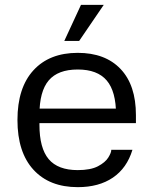

<svg xmlns="http://www.w3.org/2000/svg" viewBox="-20 -762 631 792"><path d="M300.7 10Q183.7 10 117.9 -62Q52 -134 52 -267Q52 -400 117.9 -472Q183.7 -544 300.7 -544Q414 -544 477.3 -477.5Q540.7 -411 540.7 -287V-254H109.2V-314H505.6L458.7 -271.9V-288.8Q458.7 -384.9 420.2 -430.1Q381.7 -475.3 300.7 -475.3Q219 -475.3 180.8 -430.1Q142.7 -384.9 142.7 -288.8V-247.1Q142.7 -151 180.8 -105.6Q219 -60.3 300.7 -60.3Q353.8 -60.3 384.1 -76.2Q414.3 -92.2 426.6 -112Q438.9 -131.9 438.9 -142.8V-144H526.3Q503.6 -68.8 445.8 -29.4Q388 10 300.7 10ZM245.2 -593.1 314.1 -742H408L306.5 -593.1Z"/></svg>

Font: Mozilla Text ExtraLight
Style: Regular
Weight: 200
Designer: Studio DRAMA
Foundry: Studio DRAMA
Version: Version 1.000